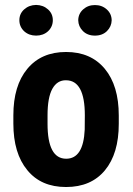

<svg xmlns="http://www.w3.org/2000/svg" viewBox="-20 -749 538 779"><path d="M247.6 -423.3Q211.9 -423.8 192.4 -388.7Q172.9 -353.5 172.9 -281.2V-246.6Q172.9 -105 248.5 -105Q318.4 -105 323.7 -223.1L324.2 -281.2Q324.2 -423.3 247.6 -423.3ZM34.2 -281.2Q34.2 -401.4 90.8 -469.7Q147.5 -538.1 248 -538.1Q348.6 -538.1 405.3 -469.7Q461.9 -401.4 461.9 -280.3V-246.6Q461.9 -126 405.8 -58.1Q349.6 9.8 248 9.8Q146.5 9.8 90.8 -58.6Q34.2 -127 34.2 -247.6ZM297.4 -667Q297.9 -693.4 317.4 -710.9Q336.9 -728.5 365.2 -728.5Q393.6 -728.5 413.1 -710.9Q432.6 -693.4 433.1 -667Q432.6 -641.6 414.1 -623Q395.5 -604.5 365.2 -604.5Q335 -604.5 316.4 -623Q297.9 -641.6 297.4 -667ZM126.5 -729Q155.3 -728.5 174.8 -710.9Q194.3 -693.4 194.3 -667Q194.3 -640.6 174.8 -622.1Q155.3 -604.5 126.5 -604.5Q97.7 -604.5 78.1 -622.1Q58.6 -640.6 58.6 -667Q58.6 -693.4 78.1 -710.9Q97.7 -728.5 126.5 -729Z"/></svg>

Font: RobotoCondensed-Bold
Style: Bold
Weight: 700
Designer: Google
Version: Version 2.001240; 2014